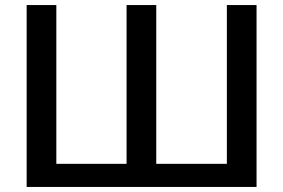

<svg xmlns="http://www.w3.org/2000/svg" viewBox="-20 -740 1121 760"><path d="M995.5 -720V0H85.5V-720H203V-91.5H481V-720H598.5V-91.5H878V-720Z"/></svg>

Font: Lato SemiBold
Style: Regular
Weight: 600
Designer: Lukasz Dziedzic with Adam Twardoch and Botio Nikoltchev
Foundry: tyPoland Lukasz Dziedzic
Version: Version 2.015; 2015-08-06; http://www.latofonts.com/